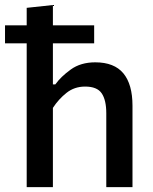

<svg xmlns="http://www.w3.org/2000/svg" viewBox="-32 -764 626 784"><path d="M77 0V-587H-11.5V-660.5H77V-732L184 -743.5V-660.5H352.5V-587H184V-419.5H194Q216.5 -451 257 -480.2Q297.5 -509.5 357 -509.5Q434.5 -509.5 471.8 -464.5Q509 -419.5 509 -332.5V0H402V-301.5Q402 -355.5 383.2 -383Q364.5 -410.5 315.5 -410.5Q272 -410.5 239.8 -385Q207.5 -359.5 184 -323.5V0Z"/></svg>

Font: Heraclito Medium
Style: Regular
Weight: 500
Designer: Kostas Bartsokas (font) & Cristiano Sobral (main changes)
Foundry: Kostas Bartsokas (font) & Cristiano Sobral (main changes)
Version: Version 1.00;July 8, 2020;FontCreator 13.0.0.2655 64-bit